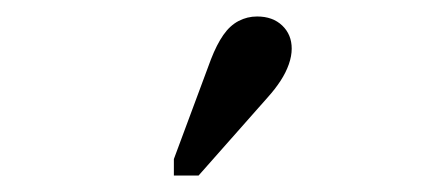

<svg xmlns="http://www.w3.org/2000/svg" viewBox="-20 -779 540 233"><path d="M236 -707Q243 -725 251 -736.5Q259 -748 269.5 -753.5Q280 -759 292 -759Q311 -759 322.5 -748Q334 -737 334 -720Q334 -711 330.5 -701Q327 -691 320.5 -681Q314 -671 305 -661L221 -566H191V-586Z"/></svg>

Font: Roboto Serif 20pt
Style: Regular
Weight: 400
Designer: Greg Gazdowicz
Foundry: Commercial Type
Version: Version 1.008